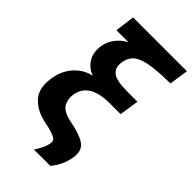

<svg xmlns="http://www.w3.org/2000/svg" viewBox="-274 -846 1069 1069"><g transform="rotate(45 260.5 -311.5)"><path d="M227 144 356 143C385 109 406 64 413 20C418 -15 413 -41 396 -58C380 -76 348 -90 298 -103L251 -113C212 -123 187 -138 176 -159C165 -179 162 -203 166 -230C182 -318 266 -337 344 -337H429L446 -452H360C305 -453 269 -460 251 -476C232 -492 225 -513 229 -541C234 -586 258 -616 299 -630C341 -646 408 -653 504 -654L521 -767H97L82 -651H177C129 -627 92 -580 84 -527C78 -485 85 -451 106 -424C122 -402 143 -387 168 -379C81 -359 25 -286 15 -199C7 -145 16 -105 42 -73C68 -43 104 -22 152 -10L198 0C225 7 243 14 255 21C266 28 270 39 268 52C263 85 245 116 227 144Z"/></g></svg>

Font: Cheyenne Sans
Style: Bold Italic
Weight: 700
Italic angle: -8.13011°
Designer: The Public Sans project authors (U.S. Web Design System), Libre Franklin designed by Pablo Impallari and Rodrigo Fuenzal
Foundry: The Cheyenne Sans Project Authors
Version: Version 2.007